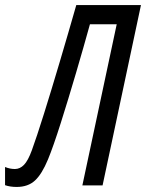

<svg xmlns="http://www.w3.org/2000/svg" viewBox="-76 -734 578 760"><path d="M114 -103Q135 -154 164.5 -247Q194 -340 225 -445.5Q256 -551 280 -638H386L250 0H330L482 -714H226Q194 -602 160.5 -489Q127 -376 98 -283.5Q69 -191 50 -139Q35 -98 19 -81.5Q3 -65 -17 -65Q-37 -65 -56 -73V-1Q-36 6 -10 6Q35 6 62.5 -19.5Q90 -45 114 -103Z"/></svg>

Font: Noto Sans Display Condensed
Style: Italic
Weight: 400
Width: 3
Designer: Monotype Design team
Foundry: Monotype Imaging Inc.
Version: 1.000